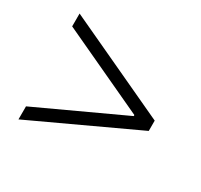

<svg xmlns="http://www.w3.org/2000/svg" viewBox="-113 -679 826 790"><g transform="rotate(30 300.0 -283.5)"><path d="M56 -32V-94L460 -281V-286L56 -474V-535L544 -308V-259Z"/></g></svg>

Font: Nunito Sans 6pt Light
Style: Regular
Weight: 300
Version: Version 3.101;gftools[0.9.27]